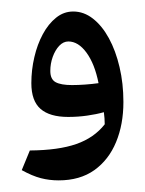

<svg xmlns="http://www.w3.org/2000/svg" viewBox="-20 -984 251 332"><path d="M81.4 -672.1Q65.4 -672.1 50.7 -675.9Q35.9 -679.7 17.6 -689.8L31.6 -723.8Q81.3 -724.2 112 -735Q142.8 -745.7 161.1 -769.1Q160.9 -774.6 160.7 -779.5Q160.4 -784.4 159.6 -790Q146.5 -786.3 130.8 -784.1Q115 -781.8 97.9 -781.8Q66 -781.8 50.1 -795.7Q34.2 -809.6 34.2 -840.2Q34.2 -863.1 39.4 -885.2Q44.5 -907.2 54.1 -925Q63.7 -942.8 77 -953.4Q90.2 -964.1 106.6 -964.1Q125 -964.1 140.7 -951.8Q156.5 -939.5 168.3 -917.9Q180.1 -896.3 186.7 -868Q193.4 -839.7 193.4 -807.6Q193.4 -768.9 180.7 -738.3Q168 -707.6 143.1 -689.8Q118.2 -672.1 81.4 -672.1ZM150.4 -840.2Q143.8 -873.4 129.6 -892.9Q115.4 -912.3 98.2 -912.3Q89.5 -912.3 82.4 -904.8Q75.4 -897.3 71.2 -885.7Q67 -874 67 -861.3Q67 -846.9 76.2 -841.9Q85.4 -836.9 104.5 -836.9Q115.4 -836.9 127.5 -837.8Q139.7 -838.7 150.4 -840.2Z"/></svg>

Font: Pinar-FD SemiBold
Style: Regular
Weight: 600
Designer: Amin Abedi
Version: Version 2.000